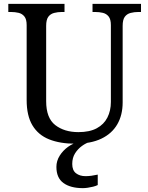

<svg xmlns="http://www.w3.org/2000/svg" viewBox="-20 -734 765 994"><path d="M370 10Q291 10 234.5 -12.5Q178 -35 148 -85Q118 -135 118 -216V-604Q118 -634 106.5 -648.5Q95 -663 76.5 -667.5Q58 -672 36 -672H23V-714H314V-672H301Q279 -672 260 -667Q241 -662 230 -647Q219 -632 219 -600V-210Q219 -123 266 -86.5Q313 -50 386 -50Q444 -50 481 -70Q518 -90 536 -125.5Q554 -161 554 -206V-604Q554 -634 542.5 -648.5Q531 -663 512.5 -667.5Q494 -672 472 -672H459V-714H710V-672H697Q675 -672 656 -667Q637 -662 626 -647Q615 -632 615 -600V-204Q615 -138 587 -90Q559 -42 504.5 -16Q450 10 370 10ZM409 240Q345 240 308.5 213.5Q272 187 272 130Q272 99 289 72Q306 45 332.5 26Q359 7 390 0H447Q426 6 404.5 21.5Q383 37 368.5 60Q354 83 354 115Q354 148 373.5 163Q393 178 423 178Q437 178 452.5 176Q468 174 486 170V224Q476 229 462 232.5Q448 236 434 238Q420 240 409 240Z"/></svg>

Font: Noto Rashi Hebrew
Style: Regular
Weight: 400
Version: Version 1.006